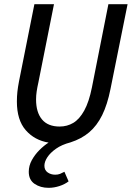

<svg xmlns="http://www.w3.org/2000/svg" viewBox="-20 -675 640 921"><path d="M213 226Q174 226 146 207Q118 188 118 149Q118 120 132.5 93.5Q147 67 169 45Q191 23 213 9Q146 -2 103.5 -50.5Q61 -99 61 -188Q61 -213 63.5 -235.5Q66 -258 71 -284L145 -655H239L164 -279Q159 -257 156 -237Q153 -217 153 -198Q153 -136 181.5 -102Q210 -68 266 -68Q302 -68 331.5 -85.5Q361 -103 384 -144.5Q407 -186 421 -256L500 -655H592L510 -248Q495 -173 470 -122.5Q445 -72 408 -40.5Q371 -9 318 8Q276 19 248.5 38.5Q221 58 207 79.5Q193 101 193 120Q193 141 208.5 152Q224 163 245 163Q258 163 268 159Q278 155 289 149L309 195Q291 209 265 217.5Q239 226 213 226Z"/></svg>

Font: Source Code Pro ExtraLight Medium
Style: Italic
Weight: 500
Italic angle: -11°
Monospace: yes
Version: Version 1.016;hotconv 1.0.116;makeotfexe 2.5.65601